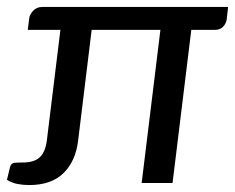

<svg xmlns="http://www.w3.org/2000/svg" viewBox="-26 -527 677 553"><path d="M58 6Q41 6 25 3Q9 0 -6 -9L3 -46Q6 -57 15.5 -58Q25 -59 40 -59Q73 -59 89 -74.5Q105 -90 109 -123L148 -441H54L58 -473Q59 -485 69.5 -496Q80 -507 96 -507H631L627 -471Q625 -459 616.5 -450Q608 -441 593 -441H525L471 0H382L436 -441H238L199 -122Q192 -63 157 -28.5Q122 6 58 6Z"/></svg>

Font: Aleo
Style: Italic
Weight: 400
Italic angle: -7°
Designer: Alessio Laiso
Foundry: Alessio Laiso
Version: Version 2.001;gftools[0.9.29]